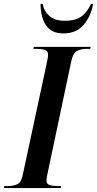

<svg xmlns="http://www.w3.org/2000/svg" viewBox="-50 -951 491 971"><path d="M-30 0 -28 -10H-11Q17 -10 37.5 -19.5Q58 -29 65 -66L188 -639Q191 -652 192 -661Q193 -670 193 -675Q193 -693 177 -698.5Q161 -704 135 -704H119L121 -714H409L406 -704H390Q361 -704 340.5 -694Q320 -684 311 -644L192 -81Q189 -68 187 -57Q185 -46 185 -39Q185 -20 201 -15Q217 -10 244 -10H259L257 0ZM270 -782Q211 -782 183.5 -822Q156 -862 155 -931H166Q172 -895 199.5 -870.5Q227 -846 278 -846Q335 -846 364.5 -870Q394 -894 410 -931H421Q410 -869 373 -825.5Q336 -782 270 -782Z"/></svg>

Font: Noto Serif Display Condensed SemiBold
Style: Italic
Weight: 600
Width: 3
Italic angle: -12°
Designer: Monotype Design Team
Foundry: Monotype Imaging Inc.
Version: Version 2.009